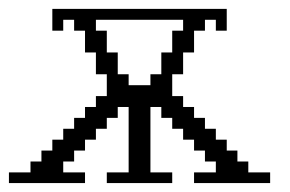

<svg xmlns="http://www.w3.org/2000/svg" viewBox="-20 -410 649 430"><path d="M316.9 -219.2V-243.7H341.3V-292.5H365.7V-341.3H390.1V-365.7H194.8V-341.3H219.2V-292.5H243.7V-243.7H268.1V-219.2ZM0 0V-23.9H48.3V-48.3H72.8V-72.8H97.2V-97.2H121.6V-121.6H146V-146H170.4V-170.4H194.8V-194.8H219.2V-243.7H194.8V-292.5H170.4V-341.3H146V-365.7H121.6V-341.3H97.2V-390.1H487.8V-341.3H463.4V-365.7H439V-341.3H414.6V-292.5H390.1V-243.7H365.7V-194.8H390.1V-170.4H414.6V-146H439V-121.6H463.4V-97.2H487.8V-72.8H511.7V-48.3H536.1V-23.9H585V0H414.6V-23.9H463.4V-48.3H439V-72.8H414.6V-97.2H390.1V-121.6H365.7V-146H341.3V-170.4H316.9V-23.9H365.7V0H219.2V-23.9H268.1V-170.4H243.7V-146H219.2V-121.6H194.8V-97.2H170.4V-72.8H146V-48.3H121.6V-23.9H170.4V0Z"/></svg>

Font: FS Mondwest Regular
Style: Regular
Weight: 400
Designer: NZWStudios2024
Foundry: https://fontstruct.com
Version: Version 1.0